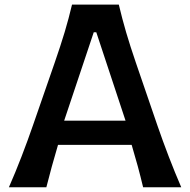

<svg xmlns="http://www.w3.org/2000/svg" viewBox="-20 -791 802 811"><path d="M17.6 0Q44.9 -62 71.3 -130.6Q97.7 -199.2 119.1 -261.2L210.9 -525.9Q235.8 -597.7 253.2 -655.5Q270.5 -713.4 284.2 -771.5H481.9Q496.1 -711.4 512.9 -654.1Q529.8 -596.7 554.2 -525.4L645 -260.7Q667 -196.8 692.9 -129.4Q718.8 -62 745.6 0H584.5Q574.2 -43.5 561.8 -89.4Q549.3 -135.3 536.1 -179.2H225.1Q197.8 -87.4 175.8 0ZM510.3 -281.2 386.7 -654.8H376L251 -281.2Z"/></svg>

Font: Pinar-DS1-FD SemiBold
Style: Regular
Weight: 600
Designer: Amin Abedi
Version: Version 3.000